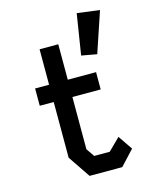

<svg xmlns="http://www.w3.org/2000/svg" viewBox="-129 -975 858 1062"><g transform="rotate(-15 300.0 -444.0)"><path d="M164 -748H271V-545H433V-446H271V-147L303 -100H392L460 -167L516 -85L437 0H250L164 -127V-446H84V-545H164ZM414 -888 543 -871 465 -639 377 -655Z"/></g></svg>

Font: Kode Mono SemiBold
Style: Regular
Weight: 600
Monospace: yes
Designer: Isa Ozler
Foundry: Kadena LLC
Version: Version 1.206;gftools[0.9.28]